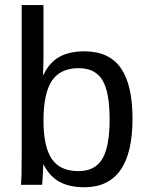

<svg xmlns="http://www.w3.org/2000/svg" viewBox="-20 -745 596 774"><path d="M514.2 -266.6Q514.2 9.8 319.8 9.8Q259.8 9.8 220 -12Q180.2 -33.7 155.3 -82H154.3Q154.3 -72.3 153.3 -53.7Q152.3 -35.2 151.4 -19.3Q150.4 -3.4 149.4 0H64.5Q67.4 -26.4 67.4 -108.9V-724.6H155.3V-518.1Q155.3 -502.4 154.8 -483.6Q154.3 -464.8 153.3 -443.4H155.3Q179.7 -494.1 220 -516.1Q260.3 -538.1 319.8 -538.1Q419.9 -538.1 467 -470.7Q514.2 -403.3 514.2 -266.6ZM421.9 -263.7Q421.9 -374.5 392.6 -422.4Q363.3 -470.2 297.4 -470.2Q223.1 -470.2 189.2 -419.4Q155.3 -368.7 155.3 -258.3Q155.3 -154.3 188.5 -104.7Q221.7 -55.2 296.4 -55.2Q362.8 -55.2 392.3 -104.2Q421.9 -153.3 421.9 -263.7Z"/></svg>

Font: Arimo Nerd Font
Style: Regular
Weight: 400
Designer: Steve Matteson
Foundry: Monotype Imaging Inc.
Version: Version 1.33;Nerd Fonts 3.2.1